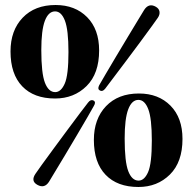

<svg xmlns="http://www.w3.org/2000/svg" viewBox="-20 -733 771 767"><path d="M202 -713Q280 -713 328 -664.5Q376 -616 376 -531.5Q376 -439 325.8 -389.2Q275.5 -339.5 200 -339.5Q115.5 -339.5 68.8 -388.2Q22 -437 22 -527.5Q22 -611.5 70.5 -662.2Q119 -713 202 -713ZM253.5 -525Q253.5 -614 239.2 -650.8Q225 -687.5 200 -687.5Q173.5 -687.5 159.2 -649.8Q145 -612 145 -533Q145 -440 159.5 -402.5Q174 -365 200.5 -365Q223.5 -365 238.5 -398.8Q253.5 -432.5 253.5 -525ZM400 -378.5Q389.5 -365.5 379 -371.5Q368.5 -377 376 -392Q383 -404.5 401.5 -436Q420 -467.5 444 -507.8Q468 -548 491.8 -587.5Q515.5 -627 533.2 -656Q551 -685 556 -693.5Q574.5 -722 602.5 -706Q615.5 -698.5 617.2 -686.5Q619 -674.5 610.5 -662Q605.5 -654.5 585.5 -627Q565.5 -599.5 538 -562.2Q510.5 -525 482 -487.2Q453.5 -449.5 431.2 -419.8Q409 -390 400 -378.5ZM332 -323.5Q342.5 -337 353.5 -331.5Q364.5 -325.5 355 -310Q348.5 -298 330 -266Q311.5 -234 287.5 -193.5Q263.5 -153 239.8 -113.2Q216 -73.5 198.2 -44.2Q180.5 -15 175.5 -6.5Q157.5 21 129.5 5.5Q102 -9.5 121.5 -38.5Q126.5 -46.5 146.5 -74Q166.5 -101.5 194 -139Q221.5 -176.5 250 -214.8Q278.5 -253 300.8 -282.8Q323 -312.5 332 -323.5ZM535 -359.5Q613 -359.5 661 -311Q709 -262.5 709 -178Q709 -85.5 658.8 -35.8Q608.5 14 533 14Q448.5 14 401.8 -34.8Q355 -83.5 355 -174Q355 -258 403.5 -308.8Q452 -359.5 535 -359.5ZM586.5 -171.5Q586.5 -260.5 572.2 -297.2Q558 -334 533 -334Q506.5 -334 492.2 -296.2Q478 -258.5 478 -179.5Q478 -86.5 492.5 -49Q507 -11.5 533.5 -11.5Q556.5 -11.5 571.5 -45.2Q586.5 -79 586.5 -171.5Z"/></svg>

Font: Fraunces 72pt S000
Style: Bold
Weight: 700
Version: Version 1.000; ttfautohint (v1.8.3)